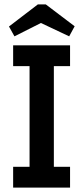

<svg xmlns="http://www.w3.org/2000/svg" viewBox="-20 -857 381 877"><path d="M40 0V-95H115V-555H40V-650H300V-555H226V-95H300V0ZM296 -691 167 -752 46 -691 21 -736 153 -837H189L321 -737Z"/></svg>

Font: Zilla Slab SemiBold
Style: Regular
Weight: 600
Designer: Typotheque.com
Foundry: Typotheque type foundry
Version: Version 1.1; 2017